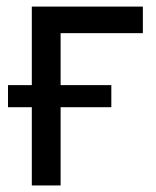

<svg xmlns="http://www.w3.org/2000/svg" viewBox="-20 -566 476 586"><path d="M416 -545.9V-464.8H165V0H77.1V-545.9ZM4.4 -238.8V-306.2H319.8V-238.8Z"/></svg>

Font: Inter Variable LoSnoCo
Style: Regular
Weight: 400
Designer: Rasmus Andersson
Foundry: rsms
Version: Version 4.000;git-a52131595; featfreeze: case,dlig,ss01,ss02